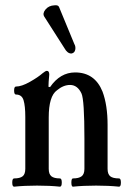

<svg xmlns="http://www.w3.org/2000/svg" viewBox="-20 -697 483 721"><path d="M248 -496Q233 -496 222 -516L146 -635Q139 -647 151 -661.5Q163 -676 184 -677Q199 -679 202 -670L259 -532Q265 -522 262.5 -510Q260 -498 248 -496ZM33 4Q26 4 26 -11.5Q26 -27 33 -27Q55 -27 65 -35Q75 -43 75 -63V-258Q75 -299 68.5 -320.5Q62 -342 40 -342Q33 -342 33 -357Q33 -372 40 -372Q61 -372 92 -389.5Q123 -407 140 -422Q151 -431 156 -431Q165 -431 165 -417Q162 -387 162 -371L168 -370Q206 -425 262 -425Q336 -425 365 -353Q384 -302 384 -228V-63Q384 -43 394 -35Q404 -27 427 -27Q434 -27 434 -11.5Q434 4 427 4Q388 0 341 0Q293 0 254 4Q248 4 248 -11.5Q248 -27 254 -27Q276 -27 286.5 -35Q297 -43 297 -63V-176Q297 -322 286 -346Q271 -378 243 -378Q218 -378 194 -358Q163 -336 163 -256V-63Q163 -43 173 -35Q183 -27 205 -27Q212 -27 212 -11.5Q212 4 205 4Q168 0 119 0Q72 0 33 4Z"/></svg>

Font: Junicode Cond Medium
Style: Regular
Weight: 500
Width: 3
Designer: Peter S. Baker
Version: Version 2.201